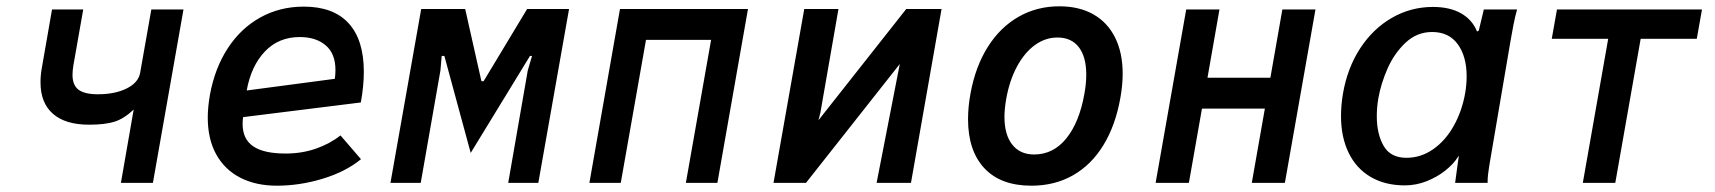

<svg xmlns="http://www.w3.org/2000/svg" viewBox="-20 -580 5440 609"><path d="M404 -232.5Q373.5 -203.5 343.2 -194Q313 -184.5 262.5 -184.5Q187.5 -184.5 148 -219Q108.5 -253.5 108.5 -318.5Q108.5 -342 112.5 -363.5L145 -550H244L213 -374Q210 -357 210 -342.5Q210 -310 229 -295.5Q248 -281 290.5 -281Q345 -281 382 -299.5Q419 -318 424.5 -349L460 -550H562L465 0H363.5Z M639 -207.5Q639 -239.5 646 -280Q661.5 -364 702.5 -427Q743.5 -490 805.5 -524.5Q867.5 -559 943.5 -559Q1037.5 -559 1085.8 -506.2Q1134 -453.5 1134 -352.5Q1134 -307 1124.5 -255L751 -208.5Q749.5 -197.5 749.5 -187Q749.5 -139 783 -116Q816.5 -93 886 -93Q937.5 -93 982 -108.5Q1026.5 -124 1060 -150.5L1125 -75Q1076 -35 1003.2 -13Q930.5 9 858 9Q792 9 742.5 -16.2Q693 -41.5 666 -90Q639 -138.5 639 -207.5ZM1044 -358Q1044 -410 1013 -436.2Q982 -462.5 931 -462.5Q863.5 -462.5 820 -416.5Q776.5 -370.5 762.5 -293L1042 -330Q1044 -343.5 1044 -358Z M1316 -551.5H1455.5L1507 -322.5H1514L1652 -551.5H1785L1687.5 0H1592L1654 -356.5L1667.5 -402.5H1661L1473 -95L1389.5 -402.5H1381L1377 -356.5L1314.5 0H1218.5Z M1946.5 -551.5H2352.5L2255.5 0H2155.5L2235.5 -453.5H2029L1949 0H1849.5Z M2531 -551.5H2639.5L2582 -221.5L2576 -198.5L2854.5 -551.5H2966.5L2869.5 0H2760.5L2834 -377L2536.5 0H2433.5Z M3050.5 -202Q3050.5 -241.5 3058.5 -284.5Q3074 -369 3113.2 -431.2Q3152.5 -493.5 3210.8 -526.8Q3269 -560 3340 -560Q3403 -560 3448 -534.5Q3493 -509 3517 -460.8Q3541 -412.5 3541 -346Q3541 -310 3533.5 -268.5Q3518 -182 3480 -119.8Q3442 -57.5 3383.8 -24.2Q3325.5 9 3251.5 9Q3154 9 3102.2 -46.5Q3050.5 -102 3050.5 -202ZM3419.5 -282Q3425.5 -315 3425.5 -343Q3425.5 -399.5 3402 -430.2Q3378.5 -461 3334 -461Q3295.5 -461 3262.5 -437Q3229.5 -413 3205.8 -369Q3182 -325 3171.5 -266Q3166 -234 3166 -209.5Q3166 -152.5 3190.8 -121.2Q3215.5 -90 3260 -90Q3321 -90 3362.2 -141Q3403.5 -192 3419.5 -282Z M3742.5 -550H3848L3810 -333.5H4009.5L4047.5 -550H4152.5L4055.5 0H3950.5L3992 -235.5H3792.5L3751 0H3645.5Z M4233.5 -212Q4233.5 -245.5 4239.5 -282Q4253.5 -364 4294.2 -426.5Q4335 -489 4395 -523.5Q4455 -558 4525 -558Q4578.5 -558 4614.2 -537.8Q4650 -517.5 4665 -480L4670.5 -483L4686.5 -550H4792Q4785.5 -527 4780.5 -501.2Q4775.5 -475.5 4771.5 -452L4706 -67.5Q4705.5 -63.5 4703.2 -50.5Q4701 -37.5 4699.8 -25.8Q4698.5 -14 4698.5 0H4595.5Q4595.5 -0.5 4604 -63L4607.5 -86.5L4603 -80Q4589.5 -59 4564 -38.8Q4538.5 -18.5 4505 -5.2Q4471.5 8 4436 8Q4373 8 4327.2 -19Q4281.5 -46 4257.5 -95.8Q4233.5 -145.5 4233.5 -212ZM4627.5 -285.5Q4632 -312.5 4632 -338Q4632 -401 4603.8 -439.8Q4575.5 -478.5 4522.5 -478.5Q4474.5 -478.5 4438.5 -444.8Q4402.5 -411 4381.2 -362.8Q4360 -314.5 4352 -268.5Q4347 -240 4347 -211.5Q4347 -155 4368.8 -117.2Q4390.5 -79.5 4441 -79.5Q4487 -79.5 4526 -106.8Q4565 -134 4591.2 -181Q4617.5 -228 4627.5 -285.5Z M5081 -457H4902L4918.5 -550H5378.5L5362 -457H5184L5103.5 0H5000.5Z"/></svg>

Font: JuliaMono SemiBoldItalic
Style: Regular
Weight: 600
Italic angle: -9°
Monospace: yes
Designer: cormullion
Foundry: corm
Version: Version 0.049; ttfautohint (v1.8.4)